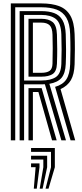

<svg xmlns="http://www.w3.org/2000/svg" viewBox="-20 -820 480 1122"><path d="M43.2 0V-800H221.8Q283.8 -800 326.1 -783.9Q368.5 -767.8 391 -728.9Q413.5 -690 416 -621.5Q417.8 -572.5 417.6 -530.9Q417.5 -489.2 416 -444Q413.8 -385.5 394.5 -352Q375.2 -318.5 333.8 -299.2L419.5 0H392.5L302 -312.5Q347 -325 367.5 -355.9Q388 -386.8 390 -444.8Q391.5 -488.2 391.6 -530.2Q391.8 -572.2 390 -620.5Q388 -681.8 368 -715.9Q348 -750 311.2 -763.8Q274.5 -777.5 221.8 -777.5H69V0ZM146.5 0V-304.8H192.2Q200.2 -304.8 208.1 -304.8Q216 -304.8 223.5 -304.8L311.2 0H284.2L204.5 -282.2Q201.8 -282.2 198.9 -282.2Q196 -282.2 193.2 -282.2H172.2V0ZM94.8 0V-755H221.8Q265.8 -755 296.9 -743.4Q328 -731.8 345.1 -702.2Q362.2 -672.8 364.2 -619.8Q365.8 -574.2 366 -531.6Q366.2 -489 364.2 -445.8Q362 -392.2 339.8 -365.4Q317.5 -338.5 268.5 -330.2L365.5 0H338.5L242.2 -327.8Q237.8 -327.5 232.6 -327.4Q227.5 -327.2 221.5 -327.2H120.8V0ZM120.8 -349.5H221.5Q276 -349.5 306.1 -369.4Q336.2 -389.2 338.5 -446.5Q340 -490.2 340.1 -531.4Q340.2 -572.5 338.5 -619Q336 -686.2 305.8 -709.5Q275.5 -732.8 221.8 -732.8H120.8ZM146.5 -372V-710.2H221.8Q264.2 -710.2 287.5 -691.2Q310.8 -672.2 312.8 -618Q314.2 -574.5 314.4 -533.2Q314.5 -492 312.8 -447.5Q311 -403 287.8 -387.5Q264.5 -372 221.5 -372ZM172.2 -394.5H221.5Q253 -394.5 269.5 -405.6Q286 -416.8 286.8 -448.2Q288.2 -499.8 288.1 -539.2Q288 -578.8 286.8 -617.2Q285.8 -656.8 270.1 -672.2Q254.5 -687.8 221.8 -687.8H172.2ZM246.2 282.5 278 157.2V67.5H161.5V45H300.5V157.2L263.5 282.5ZM177.5 282.5 188.2 157.2H161.5V134.8H210.8V157.2L194.8 282.5ZM212 282.5 233.2 157.2V112.2H161.5V90H255.5V157.2L229 282.5Z"/></svg>

Font: Big Shoulders Inline Display Thin ExtraBold
Style: Regular
Weight: 800
Version: Version 2.002